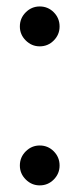

<svg xmlns="http://www.w3.org/2000/svg" viewBox="-20 -550 238 580"><path d="M40 -470Q40 -495 57.8 -512.8Q75.5 -530.5 100 -530.5Q125 -530.5 142.5 -512.8Q160 -495 160 -470Q160 -445.5 142.5 -427.8Q125 -410 100 -410Q75.5 -410 57.8 -427.8Q40 -445.5 40 -470ZM40 -50Q40 -75 57.8 -92.8Q75.5 -110.5 100 -110.5Q125 -110.5 142.5 -92.8Q160 -75 160 -50Q160 -25.5 142.5 -7.8Q125 10 100 10Q75.5 10 57.8 -7.8Q40 -25.5 40 -50Z"/></svg>

Font: Bodoni* 72pt
Style: Regular
Weight: 400
Version: Version 2.3